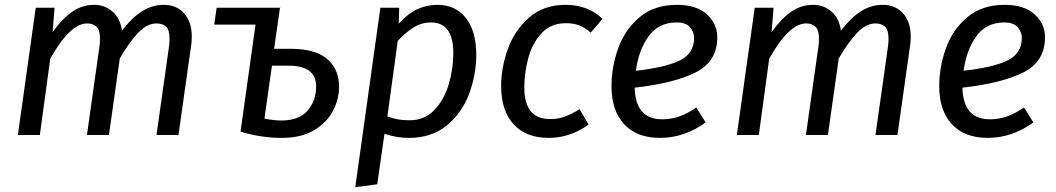

<svg xmlns="http://www.w3.org/2000/svg" viewBox="-20 -559 4374 795"><path d="M774 -408Q774 -386 772 -375L719 0H628L680 -368Q682 -380 682 -399Q682 -435 667.5 -448.5Q653 -462 628 -462Q589 -462 551.5 -422.5Q514 -383 476 -317L431 0H340L392 -368Q394 -380 394 -399Q394 -435 379.5 -448.5Q365 -462 341 -462Q270 -462 188 -316L145 0H54L128 -527H206L198 -426Q237 -481 278.5 -510Q320 -539 370 -539Q414 -539 446 -511Q478 -483 485 -432Q525 -485 567.5 -512Q610 -539 658 -539Q711 -539 742.5 -503.5Q774 -468 774 -408Z M1384 -200Q1384 -147 1358 -98.5Q1332 -50 1279 -19Q1226 12 1147 12Q1061 12 976 -14L1038 -457H867L877 -527H1142L1139 -525L1115 -357H1182Q1286 -357 1335 -314.5Q1384 -272 1384 -200ZM1289 -201Q1289 -287 1175 -287H1106L1075 -68Q1115 -60 1144 -60Q1218 -60 1253.5 -101Q1289 -142 1289 -201Z M1555 -527H1633L1631 -461Q1670 -504 1709 -521.5Q1748 -539 1791 -539Q1866 -539 1909 -484.5Q1952 -430 1952 -332Q1952 -251 1923 -172Q1894 -93 1831 -40.5Q1768 12 1672 12Q1623 12 1572 -5L1542 204L1451 216ZM1857 -339Q1857 -466 1765 -466Q1726 -466 1693.5 -446Q1661 -426 1627 -390L1584 -77Q1609 -68 1629 -64.5Q1649 -61 1677 -61Q1738 -61 1778.5 -103.5Q1819 -146 1838 -210Q1857 -274 1857 -339Z M2475 -481 2426 -424Q2402 -445 2378 -454Q2354 -463 2323 -463Q2261 -463 2222.5 -421.5Q2184 -380 2167.5 -319Q2151 -258 2151 -196Q2151 -66 2258 -66Q2291 -66 2318.5 -76Q2346 -86 2380 -107L2417 -43Q2340 12 2252 12Q2158 12 2106.5 -44.5Q2055 -101 2055 -203Q2055 -279 2083 -356.5Q2111 -434 2171 -486.5Q2231 -539 2322 -539Q2414 -539 2475 -481Z M2608 -196Q2611 -65 2722 -65Q2759 -65 2793 -77Q2827 -89 2863 -114L2902 -52Q2813 12 2713 12Q2617 12 2564.5 -44.5Q2512 -101 2512 -202Q2512 -281 2539.5 -358.5Q2567 -436 2628 -487.5Q2689 -539 2783 -539Q2863 -539 2906.5 -500Q2950 -461 2950 -405Q2950 -304 2860 -259Q2770 -214 2608 -196ZM2854 -402Q2854 -426 2837 -446Q2820 -466 2782 -466Q2706 -466 2665 -408Q2624 -350 2613 -266Q2737 -280 2795.5 -309Q2854 -338 2854 -402Z M3751 -408Q3751 -386 3749 -375L3696 0H3605L3657 -368Q3659 -380 3659 -399Q3659 -435 3644.5 -448.5Q3630 -462 3605 -462Q3566 -462 3528.5 -422.5Q3491 -383 3453 -317L3408 0H3317L3369 -368Q3371 -380 3371 -399Q3371 -435 3356.5 -448.5Q3342 -462 3318 -462Q3247 -462 3165 -316L3122 0H3031L3105 -527H3183L3175 -426Q3214 -481 3255.5 -510Q3297 -539 3347 -539Q3391 -539 3423 -511Q3455 -483 3462 -432Q3502 -485 3544.5 -512Q3587 -539 3635 -539Q3688 -539 3719.5 -503.5Q3751 -468 3751 -408Z M3965 -196Q3968 -65 4079 -65Q4116 -65 4150 -77Q4184 -89 4220 -114L4259 -52Q4170 12 4070 12Q3974 12 3921.5 -44.5Q3869 -101 3869 -202Q3869 -281 3896.5 -358.5Q3924 -436 3985 -487.5Q4046 -539 4140 -539Q4220 -539 4263.5 -500Q4307 -461 4307 -405Q4307 -304 4217 -259Q4127 -214 3965 -196ZM4211 -402Q4211 -426 4194 -446Q4177 -466 4139 -466Q4063 -466 4022 -408Q3981 -350 3970 -266Q4094 -280 4152.5 -309Q4211 -338 4211 -402Z"/></svg>

Font: FiraGO
Style: Italic
Weight: 400
Italic angle: -8°
Designer: bBox Type GmbH
Foundry: bBox Type GmbH
Version: Version 1.001